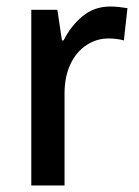

<svg xmlns="http://www.w3.org/2000/svg" viewBox="-20 -635 426 589"><path d="M318 -615Q331 -615 345 -613.5Q359 -612 371 -610L360 -511Q350 -514 337 -515.5Q324 -517 313 -517Q276 -517 245 -496.5Q214 -476 196 -438Q178 -400 178 -348V-66H76V-605H156L170 -511H175Q197 -555 233 -585Q269 -615 318 -615Z"/></svg>

Font: Noto Sans Malayalam UI SemiCondensed Medium
Style: Regular
Weight: 500
Width: 4
Designer: Jelle Bosma - Monotype Design Team
Foundry: Monotype Imaging Inc.
Version: Version 2.104; ttfautohint (v1.8.4.7-5d5b)